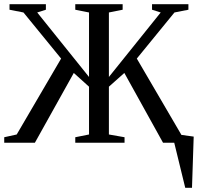

<svg xmlns="http://www.w3.org/2000/svg" viewBox="-20 -675 936 908"><path d="M896 -29 888 213H856L804 0H751L568 -330L495 -265V-39L569 -26V0H336V-26L401 -39V-265L329 -330L145 0H0V-26L59 -39L269 -398L91 -616L25 -629V-655H197V-629L156 -616L401 -311V-616L336 -629V-655H560V-629L495 -616V-311L740 -616L699 -629V-655H871V-629L805 -616L627 -398L838 -37Z"/></svg>

Font: Libra Serif Modern
Style: Regular
Weight: 400
Designer: Stefan Peev, Context Ltd
Foundry: Stefan Peev, Context Ltd
Version: Version 1.000